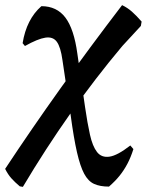

<svg xmlns="http://www.w3.org/2000/svg" viewBox="-60 -487 579 747"><path d="M447 79 459 93Q449 125 435.5 150.5Q422 176 405 197Q388 218 364 239Q329 239 306 228.5Q283 218 267.5 189Q252 160 239.5 105.5Q227 51 215 -38L183 -253Q176 -304 161 -324.5Q146 -345 116.5 -340.5Q87 -336 37 -308L28 -319Q43 -412 101 -463Q161 -463 194.5 -418.5Q228 -374 241 -278L271 -70Q280 -8 290 37Q300 82 317.5 104.5Q335 127 366 122.5Q397 118 447 79ZM29 240 17 238Q-2 222 -15.5 207Q-29 192 -40 170Q164 -139 415 -467Q436 -457 453.5 -441.5Q471 -426 491 -403L488 -386L416 -308Q311 -183 214 -45.5Q117 92 29 240Z"/></svg>

Font: Alegreya SemiBold
Style: Italic
Weight: 600
Italic angle: -7°
Designer: Juan Pablo del Peral
Foundry: Huerta Tipografica
Version: Version 2.009